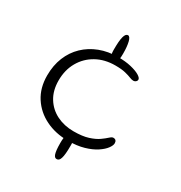

<svg xmlns="http://www.w3.org/2000/svg" viewBox="-156 -739 824 874"><g transform="rotate(30 256.0 -301.5)"><path d="M267 -497.5Q257.5 -497.5 251.8 -502Q246 -506.5 244 -515Q242 -523.5 242 -536Q242 -559.5 243.2 -576.8Q244.5 -594 247.5 -605.2Q250.5 -616.5 255 -621.8Q259.5 -627 266 -627Q271 -627 275.2 -621Q279.5 -615 282.2 -603.8Q285 -592.5 286.5 -577.5Q288 -562.5 288 -543.5Q288 -526 286.5 -516Q285 -506 280.5 -501.8Q276 -497.5 267 -497.5ZM265.5 24Q260 24 256 20.5Q252 17 249.2 8.8Q246.5 0.5 245 -13.2Q243.5 -27 243.5 -48Q243.5 -63 244.8 -73.5Q246 -84 248.8 -90.2Q251.5 -96.5 256.2 -99.8Q261 -103 268 -103Q273.5 -103 277.5 -100.8Q281.5 -98.5 284.5 -93.8Q287.5 -89 289 -82Q290.5 -75 290.5 -64.5Q290.5 -38 289 -20.8Q287.5 -3.5 284.2 6.2Q281 16 276.5 20Q272 24 265.5 24ZM267.5 -74Q203 -74 151 -99.5Q99 -125 68.5 -172.2Q38 -219.5 38 -284.5Q38 -337.5 55.5 -380.5Q73 -423.5 105 -454.2Q137 -485 180.8 -501.8Q224.5 -518.5 276.5 -518.5Q315 -518.5 344.5 -511.5Q374 -504.5 390.8 -494.5Q407.5 -484.5 407.5 -475Q407.5 -471 404.8 -467.2Q402 -463.5 398 -461.5Q394 -459.5 389 -459.5Q381 -459.5 369.5 -464.2Q358 -469 338 -474Q318 -479 285 -479Q229 -479 186 -455Q143 -431 118.8 -388.5Q94.5 -346 94.5 -291Q94.5 -238 117.8 -200.5Q141 -163 180.5 -143.5Q220 -124 268.5 -124Q315.5 -124 345.8 -133.8Q376 -143.5 394.2 -156.5Q412.5 -169.5 423.2 -179.5Q434 -189.5 441 -189.5Q449 -189.5 452.8 -186.2Q456.5 -183 457.8 -178.8Q459 -174.5 459 -170.5Q459 -159 447.2 -143Q435.5 -127 411.5 -111Q387.5 -95 351.5 -84.5Q315.5 -74 267.5 -74Z"/></g></svg>

Font: Gluten ExtraLight
Style: Regular
Weight: 250
Designer: Tyler Finck
Foundry: Etcetera Type Company
Version: Version 1.300